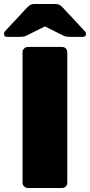

<svg xmlns="http://www.w3.org/2000/svg" viewBox="-50 -933 447 953"><path d="M88 0Q78 0 70 -7.5Q62 -15 62 -26V-674Q62 -685 70 -692.5Q78 -700 88 -700H258Q269 -700 276.5 -692.5Q284 -685 284 -674V-26Q284 -15 276.5 -7.5Q269 0 258 0ZM-15 -750Q-30 -750 -30 -765Q-30 -773 -24 -779L83 -894Q93 -905 101 -909Q109 -913 119 -913H227Q237 -913 245 -909Q253 -905 263 -894L370 -779Q377 -773 377 -765Q377 -750 361 -750H300Q291 -750 282 -751Q273 -752 263 -757L173 -802L83 -757Q74 -752 64.5 -751Q55 -750 46 -750Z"/></svg>

Font: Rubik ExtraBold
Style: Regular
Weight: 800
Designer: Hubert and Fischer
Foundry: Hubert and Fischer
Version: Version 2.300;gftools[0.9.30]